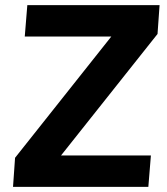

<svg xmlns="http://www.w3.org/2000/svg" viewBox="-20 -732 655 752"><path d="M605 -712 597 -599 219 -123H571L561 0H31L39 -114L416 -589H77L87 -712Z"/></svg>

Font: Muli ExtraBold
Style: Italic
Weight: 800
Italic angle: -4.541°
Designer: Vernon Adams
Foundry: Vernon Adams
Version: Version 2.000